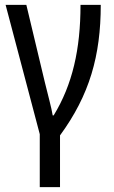

<svg xmlns="http://www.w3.org/2000/svg" viewBox="-20 -557 466 787"><path d="M143 210H226V-2C347 -167 393 -329 393 -537H310C310 -355 277 -210 200 -84H196C191 -116 176 -169 164 -219L88 -537H3L143 -7Z"/></svg>

Font: Noto Sans Condensed
Style: Regular
Weight: 400
Width: 3
Designer: Monotype Design Team
Foundry: Monotype Imaging Inc.
Version: Version 2.013